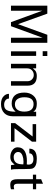

<svg xmlns="http://www.w3.org/2000/svg" viewBox="1407 -2169 960 3814"><g transform="rotate(90 1887.0 -262.0)"><path d="M830 0H729V-627L500 0H420L193 -622V0H92V-722H251L460 -140L671 -722H830Z M1093 -630H997V-722H1093ZM1090 0H1000V-500H1090Z M1682 0H1593V-331Q1593 -382 1556.5 -417.5Q1520 -453 1470 -453Q1415 -453 1376.5 -416.5Q1338 -380 1338 -323V0H1248V-500H1338V-436Q1360 -459 1381 -481Q1420 -513 1490 -513Q1682 -513 1682 -329Z M2289 -30Q2289 71 2227 133Q2161 198 2045 198Q1937 198 1883 137Q1844 93 1844 40H1938Q1938 87 1978 113Q2012 136 2062 136Q2134 136 2165 87Q2199 34 2199 -93Q2132 -14 2040 -14Q1819 -14 1819 -267Q1819 -373 1878.5 -443Q1938 -513 2031 -513Q2114 -513 2154 -490Q2174 -479 2199 -445V-500H2289ZM2197 -265Q2197 -449 2047 -449Q1912 -449 1912 -267Q1912 -180 1948 -129Q1984 -78 2052 -78Q2127 -78 2165 -135Q2197 -184 2197 -265Z M2794 0H2426V-83L2692 -430H2446V-500H2794V-417L2526 -70H2794Z M3351 0H3261Q3256 -23 3250 -73Q3213 -28 3188 -11Q3151 13 3097 13Q3025 13 2970 -23Q2906 -64 2906 -132Q2906 -234 2997 -281Q3066 -316 3177 -316Q3189 -316 3212.5 -315Q3236 -314 3246 -314Q3250 -332 3250 -348Q3250 -446 3138 -446Q3092 -446 3063 -429Q3026 -408 3026 -365H2933Q2933 -513 3134 -513Q3294 -513 3327 -428Q3338 -400 3338 -270V-183Q3338 -36 3351 0ZM3245 -246Q3205 -249 3193 -249Q3124 -249 3072 -229Q2999 -202 2999 -144Q2999 -103 3029 -78Q3056 -54 3098 -54Q3184 -54 3218 -111Q3245 -154 3245 -246Z M3740 0Q3722 6 3699.5 10Q3677 14 3651 14Q3623 14 3602 7.5Q3581 1 3567.5 -15.5Q3554 -32 3547 -60Q3540 -88 3540 -131V-436H3450V-500H3540V-599L3630 -636V-500H3740V-436H3630V-131Q3630 -56 3681 -56Q3698 -56 3713 -58.5Q3728 -61 3740 -64Z"/></g></svg>

Font: Mingzat
Style: Regular
Weight: 400
Designer: Jason Glavy (Lepcha), Lorna Priest (Lepcha additions), Walt Agee (Sophia), Victor Gaultney (Sophia)
Foundry: SIL International
Version: Version 0.100